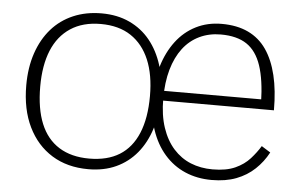

<svg xmlns="http://www.w3.org/2000/svg" viewBox="-44 -611 1074 685"><g transform="rotate(5 493.0 -268.0)"><path d="M539 -263Q539 -204 554 -159.5Q569 -115 595.5 -85.5Q622 -56 657.5 -41.5Q693 -27 736 -27Q785 -27 817 -41.5Q849 -56 869.5 -79Q890 -102 904 -125L936 -105Q918 -71 890 -44.5Q862 -18 824 -3.5Q786 11 736 11Q684 11 641 -7.5Q598 -26 566.5 -62Q535 -98 518 -149Q501 -200 501 -264Q501 -325 516.5 -376.5Q532 -428 561 -466.5Q590 -505 631.5 -526Q673 -547 724 -547Q779 -547 819 -528Q859 -509 884.5 -472Q910 -435 923 -381Q936 -327 936 -256H517V-291H904L888 -279Q886 -361 869 -411.5Q852 -462 817 -485.5Q782 -509 724 -509Q682 -509 647.5 -492.5Q613 -476 589 -444.5Q565 -413 552 -367.5Q539 -322 539 -263ZM530 -268Q530 -205 514 -154Q498 -103 467.5 -66Q437 -29 393.5 -9Q350 11 294 11Q219 11 164 -23Q109 -57 78.5 -119.5Q48 -182 48 -268Q48 -332 65.5 -383.5Q83 -435 115 -471.5Q147 -508 192.5 -527.5Q238 -547 294 -547Q350 -547 394 -526.5Q438 -506 468 -469Q498 -432 514 -381Q530 -330 530 -268ZM98 -268Q98 -189 120 -135.5Q142 -82 186 -54.5Q230 -27 294 -27Q359 -27 402.5 -54Q446 -81 468.5 -135Q491 -189 491 -268Q491 -344 468.5 -397.5Q446 -451 402.5 -480Q359 -509 294 -509Q230 -509 186 -480Q142 -451 120 -397.5Q98 -344 98 -268Z"/></g></svg>

Font: Roboto Serif 20pt Thin
Style: Regular
Weight: 250
Version: Version 1.008